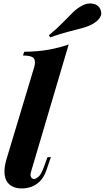

<svg xmlns="http://www.w3.org/2000/svg" viewBox="-20 -1045 589 1079"><path d="M156 -85Q148 -60 154.5 -49.5Q161 -39 172 -39Q180 -39 195.5 -51Q211 -63 228 -110L247 -162H266L241 -89Q226 -47 203 -25Q180 -3 154 5.5Q128 14 103 14Q71 14 49 2.5Q27 -9 16 -30Q5 -51 5 -81.5Q5 -112 17 -152L172 -667Q182 -701 170 -717Q158 -733 109 -733L116 -754Q193 -755 252 -765.5Q311 -776 366 -795ZM255 -847Q304 -888 335 -920Q366 -952 390.5 -976Q415 -1000 443 -1014Q459 -1023 478 -1025Q497 -1027 515 -1020.5Q533 -1014 543 -995Q556 -969 542 -947Q528 -925 500 -910Q475 -896 441.5 -887Q408 -878 364.5 -867Q321 -856 262 -835Z"/></svg>

Font: Playfair Display ExtraBold
Style: Italic
Weight: 800
Italic angle: -14°
Designer: Claus Eggers Sørensen
Foundry: Claus Eggers Sørensen
Version: Version 1.203